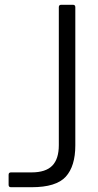

<svg xmlns="http://www.w3.org/2000/svg" viewBox="-20 -783 411 803"><path d="M26 0Q16 0 16 -10V-52Q16 -62 26 -62H112Q171 -62 198.5 -90Q226 -118 226 -176V-753Q226 -763 236 -763H285Q295 -763 295 -753V-175Q295 -88 255 -44Q215 0 112 0Z"/></svg>

Font: Open Sauce Two Light
Style: Regular
Weight: 300
Designer: Alfredo Marco Pradil
Foundry: Creative Sauce Fz LLC
Version: Version 1.477